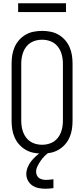

<svg xmlns="http://www.w3.org/2000/svg" viewBox="-20 -932 515 1175"><path d="M238 8Q212 8 186 3Q160 -2 137.5 -15Q115 -28 97.5 -47.5Q80 -67 69.5 -91Q59 -115 55 -140.5Q51 -166 51 -192V-543Q51 -569 55 -594.5Q59 -620 69.5 -644Q80 -668 97.5 -687.5Q115 -707 137.5 -720Q160 -733 186 -738Q212 -743 238 -743Q263 -743 289 -738Q315 -733 337.5 -720Q360 -707 377.5 -687.5Q395 -668 405.5 -644Q416 -620 420 -594.5Q424 -569 424 -543V-192Q424 -166 420 -140.5Q416 -115 405.5 -91Q395 -67 377.5 -47.5Q360 -28 337.5 -15Q315 -2 289 3Q263 8 238 8ZM238 -46Q256 -46 274 -50.5Q292 -55 307.5 -64.5Q323 -74 334.5 -89Q346 -104 352.5 -121Q359 -138 362 -156Q365 -174 365 -192V-543Q365 -561 362 -579Q359 -597 352.5 -614Q346 -631 334.5 -646Q323 -661 307.5 -670.5Q292 -680 274 -684.5Q256 -689 238 -689Q219 -689 201 -684.5Q183 -680 167.5 -670.5Q152 -661 140.5 -646Q129 -631 122.5 -614Q116 -597 113 -579Q110 -561 110 -543V-192Q110 -174 113 -156Q116 -138 122.5 -121Q129 -104 140.5 -89Q152 -74 167.5 -64.5Q183 -55 201 -50.5Q219 -46 238 -46ZM258 223Q237 223 216.5 219Q196 215 178.5 203.5Q161 192 151 173Q141 154 141 133Q141 113 149 93Q157 73 169.5 56.5Q182 40 197.5 26Q213 12 230 0L242 -8H280V0Q265 11 252 24Q239 37 228.5 52.5Q218 68 209.5 85Q201 102 201 120Q201 131 206 141.5Q211 152 220 158Q229 164 240.5 166.5Q252 169 263 169Q274 169 285 167.5Q296 166 307 165V219Q295 221 282.5 222Q270 223 258 223ZM91 -858V-912H384V-858Z"/></svg>

Font: Iosevka QP Light
Style: Regular
Weight: 300
Designer: Belleve Invis
Foundry: Belleve Invis
Version: Version 20.0.0; ttfautohint (v1.8.4)